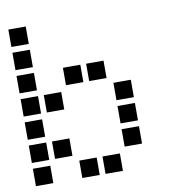

<svg xmlns="http://www.w3.org/2000/svg" viewBox="-77 -758 754 815"><g transform="rotate(-10 300.0 -350.5)"><path d="M13.5 -687.5Q12.5 -687.5 12.5 -687.5Q12.5 -687.5 12.5 -686.5V-613.5Q12.5 -612.5 12.5 -612.5Q12.5 -612.5 13.5 -612.5H86.5Q87.5 -612.5 87.5 -612.5Q87.5 -612.5 87.5 -613.5V-686.5Q87.5 -687.5 87.5 -687.5Q87.5 -687.5 86.5 -687.5ZM13.5 -587.5Q12.5 -587.5 12.5 -587.5Q12.5 -587.5 12.5 -586.5V-513.5Q12.5 -512.5 12.5 -512.5Q12.5 -512.5 13.5 -512.5H86.5Q87.5 -512.5 87.5 -512.5Q87.5 -512.5 87.5 -513.5V-586.5Q87.5 -587.5 87.5 -587.5Q87.5 -587.5 86.5 -587.5ZM13.5 -487.5Q12.5 -487.5 12.5 -487.5Q12.5 -487.5 12.5 -486.5V-413.5Q12.5 -412.5 12.5 -412.5Q12.5 -412.5 13.5 -412.5H86.5Q87.5 -412.5 87.5 -412.5Q87.5 -412.5 87.5 -413.5V-486.5Q87.5 -487.5 87.5 -487.5Q87.5 -487.5 86.5 -487.5ZM213.5 -487.5Q212.5 -487.5 212.5 -487.5Q212.5 -487.5 212.5 -486.5V-413.5Q212.5 -412.5 212.5 -412.5Q212.5 -412.5 213.5 -412.5H286.5Q287.5 -412.5 287.5 -412.5Q287.5 -412.5 287.5 -413.5V-486.5Q287.5 -487.5 287.5 -487.5Q287.5 -487.5 286.5 -487.5ZM313.5 -487.5Q312.5 -487.5 312.5 -487.5Q312.5 -487.5 312.5 -486.5V-413.5Q312.5 -412.5 312.5 -412.5Q312.5 -412.5 313.5 -412.5H386.5Q387.5 -412.5 387.5 -412.5Q387.5 -412.5 387.5 -413.5V-486.5Q387.5 -487.5 387.5 -487.5Q387.5 -487.5 386.5 -487.5ZM13.5 -387.5Q12.5 -387.5 12.5 -387.5Q12.5 -387.5 12.5 -386.5V-313.5Q12.5 -312.5 12.5 -312.5Q12.5 -312.5 13.5 -312.5H86.5Q87.5 -312.5 87.5 -312.5Q87.5 -312.5 87.5 -313.5V-386.5Q87.5 -387.5 87.5 -387.5Q87.5 -387.5 86.5 -387.5ZM113.5 -387.5Q112.5 -387.5 112.5 -387.5Q112.5 -387.5 112.5 -386.5V-313.5Q112.5 -312.5 112.5 -312.5Q112.5 -312.5 113.5 -312.5H186.5Q187.5 -312.5 187.5 -312.5Q187.5 -312.5 187.5 -313.5V-386.5Q187.5 -387.5 187.5 -387.5Q187.5 -387.5 186.5 -387.5ZM413.5 -387.5Q412.5 -387.5 412.5 -387.5Q412.5 -387.5 412.5 -386.5V-313.5Q412.5 -312.5 412.5 -312.5Q412.5 -312.5 413.5 -312.5H486.5Q487.5 -312.5 487.5 -312.5Q487.5 -312.5 487.5 -313.5V-386.5Q487.5 -387.5 487.5 -387.5Q487.5 -387.5 486.5 -387.5ZM13.5 -287.5Q12.5 -287.5 12.5 -287.5Q12.5 -287.5 12.5 -286.5V-213.5Q12.5 -212.5 12.5 -212.5Q12.5 -212.5 13.5 -212.5H86.5Q87.5 -212.5 87.5 -212.5Q87.5 -212.5 87.5 -213.5V-286.5Q87.5 -287.5 87.5 -287.5Q87.5 -287.5 86.5 -287.5ZM413.5 -287.5Q412.5 -287.5 412.5 -287.5Q412.5 -287.5 412.5 -286.5V-213.5Q412.5 -212.5 412.5 -212.5Q412.5 -212.5 413.5 -212.5H486.5Q487.5 -212.5 487.5 -212.5Q487.5 -212.5 487.5 -213.5V-286.5Q487.5 -287.5 487.5 -287.5Q487.5 -287.5 486.5 -287.5ZM13.5 -187.5Q12.5 -187.5 12.5 -187.5Q12.5 -187.5 12.5 -186.5V-113.5Q12.5 -112.5 12.5 -112.5Q12.5 -112.5 13.5 -112.5H86.5Q87.5 -112.5 87.5 -112.5Q87.5 -112.5 87.5 -113.5V-186.5Q87.5 -187.5 87.5 -187.5Q87.5 -187.5 86.5 -187.5ZM113.5 -187.5Q112.5 -187.5 112.5 -187.5Q112.5 -187.5 112.5 -186.5V-113.5Q112.5 -112.5 112.5 -112.5Q112.5 -112.5 113.5 -112.5H186.5Q187.5 -112.5 187.5 -112.5Q187.5 -112.5 187.5 -113.5V-186.5Q187.5 -187.5 187.5 -187.5Q187.5 -187.5 186.5 -187.5ZM413.5 -187.5Q412.5 -187.5 412.5 -187.5Q412.5 -187.5 412.5 -186.5V-113.5Q412.5 -112.5 412.5 -112.5Q412.5 -112.5 413.5 -112.5H486.5Q487.5 -112.5 487.5 -112.5Q487.5 -112.5 487.5 -113.5V-186.5Q487.5 -187.5 487.5 -187.5Q487.5 -187.5 486.5 -187.5ZM13.5 -87.5Q12.5 -87.5 12.5 -87.5Q12.5 -87.5 12.5 -86.5V-13.5Q12.5 -12.5 12.5 -12.5Q12.5 -12.5 13.5 -12.5H86.5Q87.5 -12.5 87.5 -12.5Q87.5 -12.5 87.5 -13.5V-86.5Q87.5 -87.5 87.5 -87.5Q87.5 -87.5 86.5 -87.5ZM213.5 -87.5Q212.5 -87.5 212.5 -87.5Q212.5 -87.5 212.5 -86.5V-13.5Q212.5 -12.5 212.5 -12.5Q212.5 -12.5 213.5 -12.5H286.5Q287.5 -12.5 287.5 -12.5Q287.5 -12.5 287.5 -13.5V-86.5Q287.5 -87.5 287.5 -87.5Q287.5 -87.5 286.5 -87.5ZM313.5 -87.5Q312.5 -87.5 312.5 -87.5Q312.5 -87.5 312.5 -86.5V-13.5Q312.5 -12.5 312.5 -12.5Q312.5 -12.5 313.5 -12.5H386.5Q387.5 -12.5 387.5 -12.5Q387.5 -12.5 387.5 -13.5V-86.5Q387.5 -87.5 387.5 -87.5Q387.5 -87.5 386.5 -87.5Z"/></g></svg>

Font: Doto Black
Style: Regular
Weight: 900
Monospace: yes
Version: Version 1.000